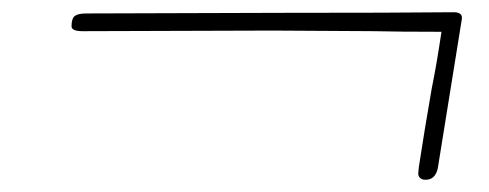

<svg xmlns="http://www.w3.org/2000/svg" viewBox="-20 -489 800 314"><path d="M664 -205 665 -216Q674 -275 686 -344Q694 -383 702 -437Q632 -437 593 -438L426 -439L115 -438Q97 -438 97 -446Q97 -459 102.5 -463Q108 -467 121 -467L439 -468Q627 -468 722 -469Q738 -469 735 -456L696 -214Q692 -195 676 -195Q670 -195 667 -198Q664 -201 664 -205Z"/></svg>

Font: Mali ExtraLight
Style: Italic
Weight: 275
Italic angle: -10°
Version: Version 1.000; ttfautohint (v1.6)